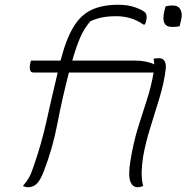

<svg xmlns="http://www.w3.org/2000/svg" viewBox="-20 -780 790 805"><path d="M163 -60Q148 -22 133 -8.5Q118 5 98 5Q91 5 85 3Q79 1 76 0Q92 -19 101.5 -35.5Q111 -52 121 -83Q154 -177 175 -272.5Q196 -368 222 -476H120Q109 -476 106 -487Q103 -498 107 -515Q108 -519 108.5 -521.5Q109 -524 110 -526H234Q257 -616 288 -667Q319 -718 364.5 -739Q410 -760 475 -760Q518 -760 547.5 -749Q577 -738 587 -729Q599 -718 593 -693Q592 -688 590.5 -684.5Q589 -681 587 -677H581Q556 -695 527.5 -703.5Q499 -712 468 -712Q431 -712 406 -706.5Q381 -701 359 -691Q332 -660 315.5 -621Q299 -582 283 -526H549Q570 -526 592 -521.5Q614 -517 627 -510Q626 -521 624 -534Q632 -535 635 -535.5Q638 -536 647 -536Q664 -536 670.5 -523Q677 -510 675 -492Q668 -433 648.5 -369Q629 -305 609.5 -242.5Q590 -180 580 -123Q575 -89 574 -60.5Q573 -32 580 0Q568 5 557 5Q535 5 526 -20.5Q517 -46 527 -107Q540 -185 559 -246Q578 -307 596 -362Q614 -417 624 -476H269Q240 -364 220.5 -261Q201 -158 163 -60ZM674 -753Q686 -757 704 -757Q728 -757 737 -739Q746 -721 739 -694L733 -670Q721 -667 702 -667Q653 -667 669 -733Z"/></svg>

Font: Recursive Sn Csl St Lt
Style: Italic
Weight: 300
Italic angle: -15°
Version: Version 1.079;hotconv 1.0.112;makeotfexe 2.5.65598; ttfautoh